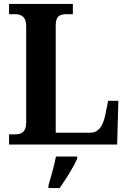

<svg xmlns="http://www.w3.org/2000/svg" viewBox="-20 -734 651 975"><path d="M26 0H575L581 -222H529L514 -147C501 -90 479 -60 437 -60H263V-605C263 -649 280 -662 318 -662H350V-714H26V-662H56C88 -662 113 -649 113 -602V-110C113 -65 88 -52 61 -52H26ZM226 208V221H283C313 178 355 113 372 71V61H264C256 106 238 167 226 208Z"/></svg>

Font: Noto Serif SemiCondensed
Style: Bold
Weight: 700
Width: 4
Designer: Monotype Design Team
Foundry: Monotype Imaging Inc.
Version: Version 2.015